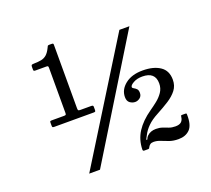

<svg xmlns="http://www.w3.org/2000/svg" viewBox="-134 -957 1268 1154"><g transform="rotate(-20 500.0 -380.0)"><path d="M134.5 -325V-342.5Q134.5 -350 137.2 -351.5Q140 -353 147.5 -353H225Q234 -353 236.5 -355.5Q239 -358 239 -366.5V-654Q239 -662.5 237 -665.2Q235 -668 227 -668H158Q151 -668 147.8 -669.5Q144.5 -671 144.5 -678.5V-696Q144.5 -705 148 -707.5Q151.5 -710 160.5 -710Q189 -710.5 209 -714.2Q229 -718 244 -731Q259 -744 272.5 -772Q275 -777.5 277 -781.2Q279 -785 288 -785H301.5Q308.5 -785 311.2 -783.5Q314 -782 314 -775.5V-369Q314 -358 317 -355.5Q320 -353 331 -353H398Q404 -353 408 -351.5Q412 -350 412 -343V-324.5Q412 -316.5 410.2 -313.8Q408.5 -311 400 -311H147.5Q138.5 -311 136.5 -313.5Q134.5 -316 134.5 -325ZM714.5 -725H778.5L317.5 25H248.5ZM922.5 -106Q924 -40 897.2 -13Q870.5 14 825 14Q792 14 766.8 5Q741.5 -4 719.8 -13Q698 -22 676.5 -22Q663 -22 655.2 -16.5Q647.5 -11 642.5 -1.5Q640.5 3 638.8 5.5Q637 8 629.5 8H606.5Q598 8 598 -2Q599.5 -64.5 631.5 -114.2Q663.5 -164 726 -207.5Q748.5 -223 772.2 -241.8Q796 -260.5 812.8 -285Q829.5 -309.5 829.5 -341Q829.5 -414.5 747 -414.5Q713.5 -414.5 690 -401.2Q666.5 -388 666.5 -376.5Q666.5 -370 675.2 -365.8Q684 -361.5 692.5 -353.2Q701 -345 701 -327.5Q701 -307 686.8 -296Q672.5 -285 656.5 -285Q639 -285 623.2 -296.2Q607.5 -307.5 607.5 -333.5Q607.5 -381 649.5 -414.5Q691.5 -448 761.5 -448Q830.5 -448 872.2 -420.2Q914 -392.5 914 -334Q914 -296 893 -268.5Q872 -241 836.8 -218.5Q801.5 -196 758.5 -173Q716.5 -151 691.5 -126Q666.5 -101 653.5 -74.5Q648 -64.5 643.5 -55.8Q639 -47 643 -47Q647.5 -47 649.5 -54Q651.5 -61 660 -69.5Q681.5 -90.5 717 -90.5Q740 -90.5 757.8 -84Q775.5 -77.5 793 -71Q810.5 -64.5 833.5 -64.5Q859 -64.5 871 -75.5Q883 -86.5 885 -106.5Q886 -113 887 -114.5Q888 -116 895.5 -116H913.5Q920 -116 921.2 -114.5Q922.5 -113 922.5 -106Z"/></g></svg>

Font: Besley SemiBold
Style: Regular
Weight: 600
Designer: Owen Earl
Foundry: indestructible type*
Version: Version 2.001; ttfautohint (v1.8.3)